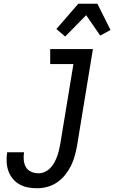

<svg xmlns="http://www.w3.org/2000/svg" viewBox="-20 -997 610 1025"><path d="M179 8Q153 8 129 3.5Q105 -1 84.5 -12.5Q64 -24 48.5 -42.5Q33 -61 25 -83.5Q17 -106 15.5 -131Q14 -156 18 -181V-184H108V-182Q105 -162 107 -141.5Q109 -121 118.5 -104.5Q128 -88 146.5 -80Q165 -72 186 -72Q203 -72 219.5 -79.5Q236 -87 249 -100.5Q262 -114 270.5 -130Q279 -146 285 -162.5Q291 -179 295 -196Q299 -213 302 -230L372 -655H248V-735H476L391 -217Q386 -190 378.5 -163Q371 -136 358.5 -111Q346 -86 327.5 -63Q309 -40 285 -23.5Q261 -7 233 0.5Q205 8 179 8ZM328 -802 281 -842 398 -977H500L570 -837L515 -807L440 -916Z"/></svg>

Font: Iosevka Medium
Style: Italic
Weight: 500
Italic angle: -9°
Monospace: yes
Designer: Belleve Invis
Foundry: Belleve Invis
Version: Version 32.5.0; ttfautohint (v1.8.4)